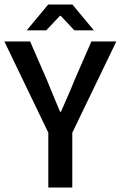

<svg xmlns="http://www.w3.org/2000/svg" viewBox="-25 -840 541 860"><path d="M184.6 -482.9Q222.7 -389.2 244.1 -339.4H248Q263.7 -376.5 274.9 -400.9Q279.8 -412.1 290.8 -437.3Q301.8 -462.4 309.6 -482.9L384.3 -654.3H496.1L298.8 -245.6V0H191.4V-245.6L-5.4 -654.3H109.9ZM395.5 -704.1H308.1L247.1 -769H243.2L182.1 -704.1H94.7L190.9 -819.8H299.3Z"/></svg>

Font: Varta
Style: Bold
Weight: 700
Designer: Joana Correia, Viktoriya Grabowska, Eben Sorkin
Foundry: Sorkin Type
Version: Version 1.002; ttfautohint (v1.3) -l 8 -r 24 -G 200 -x 12 -H